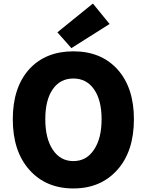

<svg xmlns="http://www.w3.org/2000/svg" viewBox="-20 -1047 826 1081"><path d="M393 14Q239 14 146 -90Q52 -195 52 -375.5Q52 -556 146 -659Q238 -758 393 -758Q548 -758 640 -658Q734 -555 734 -376Q734 -195 640.5 -90.5Q547 14 393 14ZM393 -140Q467 -140 509 -204Q552 -267 552 -376Q552 -483 509.5 -544Q467 -605 393 -605Q319 -605 277 -544.5Q235 -484 235 -376Q235 -267 277.5 -203.5Q320 -140 393 -140ZM382 -776 303 -865 403 -946 503 -1027 597 -912Z"/></svg>

Font: GenSekiGothic TW H
Style: Regular
Weight: 900
Version: Version 1.501;PS 1;hotconv 16.6.51;makeotf.lib2.5.65220